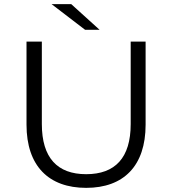

<svg xmlns="http://www.w3.org/2000/svg" viewBox="-20 -901 832 927"><path d="M108 -700V-299C108 -100 215 6 396 6C577 6 683 -100 683 -299V-700H611V-302C611 -139 536 -60 396 -60C257 -60 182 -139 182 -302V-700ZM391 -757H461L324 -881H229Z"/></svg>

Font: Malon Grotesk
Style: Regular
Weight: 400
Designer: Julieta Ulanovsky
Foundry: Julieta Ulanovsky
Version: Version 7.200